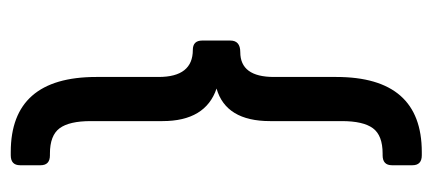

<svg xmlns="http://www.w3.org/2000/svg" viewBox="-238 -444 785 348"><g transform="rotate(-90 154.0 -270.5)"><path d="M188 -488V-375Q188 -313 237 -313Q254 -313 254 -296V-245Q254 -227 233 -227Q188 -227 188 -166V-53Q188 102 52 102H46Q28 102 28 85V48Q28 31 46 31H49Q82 31 95 13.5Q108 -4 108 -43V-173Q108 -253 167 -270Q108 -290 108 -368V-498Q108 -537 95 -554.5Q82 -572 49 -572H46Q28 -572 28 -589V-626Q28 -643 46 -643H52Q188 -643 188 -488Z"/></g></svg>

Font: Rajdhani SemiBold
Style: Regular
Weight: 600
Designer: Satya Rajpurohit, Jyotish Sonowal
Foundry: Indian Type Foundry
Version: Version 1.201 February 1, 2022